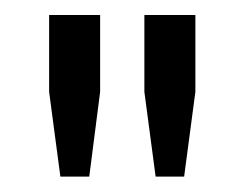

<svg xmlns="http://www.w3.org/2000/svg" viewBox="-20 -820 326 256"><path d="M60.5 -584.5 45.5 -697.5V-800H113.5V-697.5L99 -584.5ZM187.5 -584.5 172.5 -697.5V-800H240.5V-697.5L225.5 -584.5Z"/></svg>

Font: Big Shoulders Stencil Display Medium
Style: Regular
Weight: 500
Designer: Patric King
Foundry: XO Type Co
Version: Version 1.000